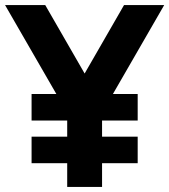

<svg xmlns="http://www.w3.org/2000/svg" viewBox="-20 -740 670 760"><path d="M105 -263V-368H203L0 -720H159L315 -449L471 -720H630L427 -368H525V-263H384V-199H525V-94H384V0H246V-94H105V-199H246V-263Z"/></svg>

Font: Vela Sans ExtBd
Style: Regular
Weight: 800
Designer: Principal design: Mikhail Sharanda - project Manrope.
Design modification: Ravid Balaliev
Foundry: Mikhail Sharanda
Version: Version 1.001